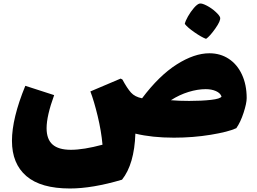

<svg xmlns="http://www.w3.org/2000/svg" viewBox="-20 -742 1459 1092"><path d="M1383 -184Q1383 -155 1365.5 -101Q1348 -47 1324 -13Q1279 8 1178.5 24.5Q1078 41 969 41Q845 41 750 18Q744 192 674 280Q505 330 378 330Q212 330 130 259.5Q48 189 48 59Q48 -69 124 -254L288 -201Q245 -83 245 -13Q245 50 279 80Q313 110 383 110Q455 110 563 81Q556 3 535.5 -82Q515 -167 494 -222L666 -295L676 -290Q703 -240 725 -215.5Q747 -191 788 -183Q885 -312 985 -375.5Q1085 -439 1171 -439Q1233 -439 1281 -407.5Q1329 -376 1356 -318Q1383 -260 1383 -184ZM1056 -168Q1127 -168 1180 -174Q1233 -180 1240 -193Q1233 -213 1208 -224Q1183 -235 1150 -235Q1104 -235 1052 -219Q1000 -203 952 -172Q997 -168 1056 -168ZM1031 -606Q1034 -622 1049 -648.5Q1064 -675 1083 -697Q1102 -719 1116 -722Q1129 -724 1156 -710Q1183 -696 1206 -675Q1229 -654 1232 -642Q1236 -624 1204.5 -579.5Q1173 -535 1152 -521Q1127 -530 1086.5 -558Q1046 -586 1031 -606Z"/></svg>

Font: Lalezar
Style: Bold
Weight: 700
Designer: Borna Izadpanah
Foundry: Borna Izadpanah
Version: Version 1.003;January 24, 2021;FontCreator 13.0.0.2683 64-bi